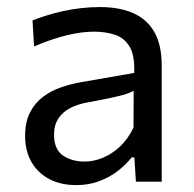

<svg xmlns="http://www.w3.org/2000/svg" viewBox="-20 -528 563 558"><path d="M202 10Q157.5 10 124 -7.2Q90.5 -24.5 71.8 -56.5Q53 -88.5 53 -133.5Q53 -174 67.5 -201.8Q82 -229.5 105.5 -247Q129 -264.5 157.5 -274.2Q186 -284 214.5 -289L370 -316Q372 -366.5 356.8 -392.2Q341.5 -418 314 -427Q286.5 -436 253 -436Q236 -436 216.5 -433.5Q197 -431 175.2 -425.8Q153.5 -420.5 129.5 -412.5Q105.5 -404.5 79 -393L74.5 -468.5Q92.5 -476 115.2 -483Q138 -490 163.8 -495.8Q189.5 -501.5 216.5 -504.5Q243.5 -507.5 271 -507.5Q326.5 -507.5 366.8 -490Q407 -472.5 428.5 -435Q450 -397.5 450 -337Q450 -314 450 -278.5Q450 -243 450 -211V-146.5Q450 -112.5 450 -77.2Q450 -42 450 0H375L370.5 -70.5H362.5Q347 -50.5 323.5 -32Q300 -13.5 269.2 -1.8Q238.5 10 202 10ZM226 -58.5Q252.5 -58.5 279 -69.5Q305.5 -80.5 328.8 -102.2Q352 -124 368 -157L368.5 -264Q360.5 -259.5 347.2 -255Q334 -250.5 307.8 -244.8Q281.5 -239 235 -230.5Q206.5 -225.5 184.5 -214.2Q162.5 -203 149.8 -183.8Q137 -164.5 137 -137Q137 -94 162.8 -76.2Q188.5 -58.5 226 -58.5Z"/></svg>

Font: Commissioner Thin
Style: Regular
Weight: 400
Version: Version 1.000